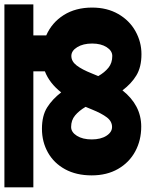

<svg xmlns="http://www.w3.org/2000/svg" viewBox="62 -798 646 849"><g transform="rotate(-90 384.5 -374.0)"><path d="M652 -549V-492Q709 -467 742 -414.5Q775 -362 775 -289Q775 -223 746.5 -173.5Q718 -124 670.5 -97.5Q623 -71 569 -71Q512 -71 475 -93.5Q438 -116 409 -155Q343 -72 249 -72Q188 -72 139 -98.5Q90 -125 61.5 -174.5Q33 -224 33 -291Q33 -359 60 -408.5Q87 -458 134 -484.5Q181 -511 239 -511Q297 -511 333.5 -488Q370 -465 400 -426Q441 -478 493 -498V-549H-20V-677H789V-549ZM324 -289 336 -318Q319 -347 298 -364.5Q277 -382 247 -382Q224 -382 208 -356.5Q192 -331 192 -291Q192 -251 208 -226Q224 -201 247 -201Q272 -201 289.5 -224Q307 -247 324 -289ZM616 -289Q616 -329 600 -355Q584 -381 561 -381Q537 -381 519 -357.5Q501 -334 484 -291L472 -262Q488 -234 509 -217Q530 -200 561 -200Q584 -200 600 -225Q616 -250 616 -289Z"/></g></svg>

Font: Martel Sans Black
Style: Regular
Weight: 900
Designer: Dan Reynolds and Mathieu Réguer
Foundry: Dan Reynolds and Mathieu Réguer
Version: Version 1.002; ttfautohint (v1.1) -l 5 -r 5 -G 72 -x 0 -D la